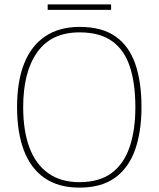

<svg xmlns="http://www.w3.org/2000/svg" viewBox="-20 -848 726 878"><path d="M343 10Q248 10 184.5 -33.5Q121 -77 89.5 -159.5Q58 -242 58 -359Q58 -476 90.5 -557.5Q123 -639 187 -682Q251 -725 344 -725Q446 -725 508 -681.5Q570 -638 598.5 -556Q627 -474 627 -358Q627 -247 598 -164Q569 -81 506.5 -35.5Q444 10 343 10ZM343 -15Q434 -15 490 -56.5Q546 -98 572.5 -175Q599 -252 599 -358Q599 -466 574 -542.5Q549 -619 493 -659.5Q437 -700 344 -700Q215 -700 150.5 -609.5Q86 -519 86 -358Q86 -250 114.5 -173.5Q143 -97 200.5 -56Q258 -15 343 -15ZM198 -803V-828H488V-803Z"/></svg>

Font: Noto Serif Armenian Thin
Style: Regular
Weight: 250
Version: Version 2.007